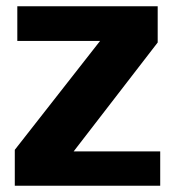

<svg xmlns="http://www.w3.org/2000/svg" viewBox="-20 -590 555 610"><path d="M489 -109V0H27V-114L298 -460H35V-570H481V-455L214 -109Z"/></svg>

Font: Lalezar
Style: Regular
Weight: 400
Designer: Borna Izadpanah
Foundry: Borna Izadpanah
Version: Version 1.004